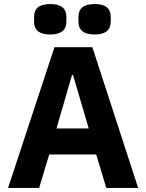

<svg xmlns="http://www.w3.org/2000/svg" viewBox="-20 -932 725 952"><path d="M149 -824V-849Q149 -912 229 -912Q309 -912 309 -849V-824Q309 -761 229 -761Q149 -761 149 -824ZM369 -824V-849Q369 -912 449 -912Q529 -912 529 -849V-824Q529 -761 449 -761Q369 -761 369 -824ZM665 0H507L457 -166H224L174 0H20L250 -698H438ZM420 -295 342 -560H337L260 -295Z"/></svg>

Font: Aneliza
Style: Bold
Weight: 700
Designer: Mike Abbink, Paul van der Laan, Pieter van Rosmalen
Foundry: Bold Monday
Version: Version 3.0